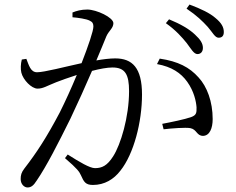

<svg xmlns="http://www.w3.org/2000/svg" viewBox="-20 -798 1040 845"><path d="M710 -696C754 -665 782 -633 802 -608C821 -583 833 -560 849 -560C863 -560 873 -570 873 -587C873 -606 863 -623 838 -646C813 -670 775 -692 724 -713ZM299 -722C323 -720 360 -715 375 -707C388 -701 391 -693 391 -681C391 -662 369 -597 339 -520C265 -504 175 -480 143 -480C114 -480 107 -512 96 -539L76 -536C71 -517 70 -494 74 -478C82 -446 119 -408 145 -408C170 -408 184 -419 227 -436C247 -444 281 -456 318 -468C294 -410 267 -351 243 -303C186 -195 142 -127 87 -56C74 -39 71 -27 71 -10C71 13 87 27 101 27C116 27 127 20 142 -4C185 -67 235 -165 290 -276C322 -343 356 -419 385 -486C419 -495 452 -501 475 -501C531 -501 548 -470 548 -397C548 -283 511 -161 478 -110C452 -69 429 -58 398 -58C375 -58 330 -85 278 -118L266 -102C322 -54 329 -42 336 -27C349 2 356 16 389 16C440 16 481 -9 510 -47C569 -121 605 -261 605 -382C605 -500 562 -541 487 -541C464 -541 431 -537 404 -532C423 -576 438 -614 448 -638C459 -663 479 -674 479 -696C479 -721 405 -756 364 -756C337 -756 316 -750 299 -743ZM671 -516C736 -504 776 -477 804 -438C834 -396 843 -352 845 -326C846 -300 843 -291 822 -283C795 -273 731 -260 694 -253L700 -229C734 -233 797 -238 818 -234C847 -228 845 -200 874 -200C903 -201 916 -234 916 -274C916 -351 891 -417 854 -457C814 -502 764 -528 683 -540ZM801 -760C847 -729 871 -705 894 -680C916 -655 926 -632 942 -632C957 -632 965 -640 965 -657C965 -678 955 -697 928 -719C904 -740 865 -759 814 -778Z"/></svg>

Font: Source Han Serif
Style: Regular
Weight: 400
Designer: Ryoko NISHIZUKA 西塚涼子 (kana & ideographs); Frank Grießhammer (Latin, Greek & Cyrillic); Wenlong ZHANG 张文龙 (bopomofo); San
Foundry: Adobe Systems Incorporated
Version: Version 1.001;PS 1.001;hotconv 16.6.54;makeotf.lib2.5.65590